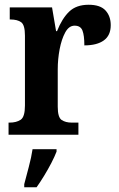

<svg xmlns="http://www.w3.org/2000/svg" viewBox="-20 -567 500 808"><path d="M16 0V-51H20Q49 -51 67 -63Q85 -75 85 -123V-417Q85 -462 69 -473.5Q53 -485 24 -485H21V-536H199L216 -436H220Q241 -489 271 -518Q301 -547 353 -547Q402 -547 424 -523Q446 -499 446 -461Q446 -418 417 -397Q388 -376 335 -376Q335 -418 327 -438.5Q319 -459 294 -459Q270 -459 254.5 -430.5Q239 -402 231 -360Q223 -318 223 -275V-118Q223 -73 239.5 -62Q256 -51 282 -51H310V0ZM82 208Q90 177 101 136Q112 95 117 61H218V71Q210 92 196 119Q182 146 165.5 173Q149 200 134 221H82Z"/></svg>

Font: Noto Serif Lao Condensed
Style: Bold
Weight: 700
Width: 3
Designer: Monotype Design Team
Foundry: Monotype Imaging Inc.
Version: Version 2.003; ttfautohint (v1.8.4.7-5d5b)